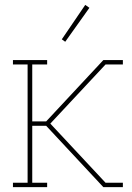

<svg xmlns="http://www.w3.org/2000/svg" viewBox="-20 -766 540 786"><path d="M33 0V-18H93V-502H33V-520H173V-502H112V-269H169L403 -520H483V-502H412L186 -260L412 -18H483V0H403L169 -251H112V-18H173V0ZM247 -595 233 -605 329 -746 346 -734Z"/></svg>

Font: Iosevka Curly Slab Thin
Style: Regular
Weight: 100
Monospace: yes
Designer: Belleve Invis
Foundry: Belleve Invis
Version: Version 22.1.2; ttfautohint (v1.8.4)